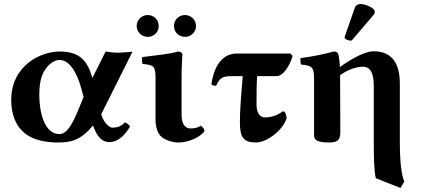

<svg xmlns="http://www.w3.org/2000/svg" viewBox="-20 -701 2110 958"><path d="M277 -444C183 -444 36 -374 36 -202C36 -131 58 -70 109 -32C147 -4 203 10 268 10C333 10 382 0 444 -75C461 -28 484 8 525 8C571 8 605 -29 629 -70C621 -82 612 -88 602 -90C585 -68 557 -64 540 -64C529 -64 498 -84 485 -131L641 -443C612 -440 578 -438 564 -438C552 -438 539 -439 507 -444L441 -312C417 -395 381 -444 277 -444ZM397 -217 377 -168C345 -89 317 -32 276 -32C200 -32 176 -146 176 -226C176 -272 182 -311 197 -340C218 -381 253 -402 277 -402C324 -402 364 -344 388 -251Z M886 -127V-321C886 -371 890 -427 890 -427C890 -438 881 -444 867 -444C839 -433 758 -425 689 -416C687 -410 689 -388 691 -382C746 -377 756 -371 756 -314V-105C756 -70 765 -36 786 -18C809 1 845 10 869 10C924 10 980 -18 1000 -46C1000 -58 994 -64 982 -74C969 -64 949 -60 930 -60C908 -60 886 -77 886 -127ZM662 -571C662 -541 687 -517 717 -517C748 -517 772 -541 772 -571C772 -602 748 -626 717 -626C687 -626 662 -602 662 -571ZM848 -571C848 -541 872 -517 903 -517C933 -517 958 -541 958 -571C958 -602 933 -626 903 -626C872 -626 848 -602 848 -571Z M1191 -321C1182 -212 1177 -150 1177 -92C1177 -16 1194 10 1258 10C1305 10 1386 -42 1410 -110C1410 -127 1403 -145 1392 -146C1353 -117 1315 -115 1302 -115C1279 -115 1260 -136 1260 -178C1260 -210 1260 -285 1263 -321H1358C1399 -321 1429 -384 1440 -422L1429 -434H1162C1069 -434 1042 -334 1035 -281C1039 -275 1048 -273 1058 -273C1079 -317 1093 -321 1142 -321Z M1678 -43C1678 -43 1677 -229 1677 -321V-326C1713 -352 1756 -368 1790 -368C1833 -368 1845 -329 1845 -267V0C1845 83 1846 147 1855 188L1978 237L1997 205C1985 173 1975 124 1975 0V-284C1975 -402 1921 -447 1840 -445C1793 -444 1710 -392 1676 -366C1675 -393 1672 -413 1669 -427C1667 -438 1660 -444 1646 -444C1609 -434 1549 -420 1480 -411C1477 -403 1480 -384 1482 -379C1537 -374 1547 -366 1547 -309C1547 -215 1547 -26 1547 -26C1547 1 1569 10 1625 10C1670 10 1678 -10 1678 -43ZM1779 -681C1768 -681 1755 -675 1751 -664L1701 -521C1700 -518 1700 -513 1700 -512C1700 -505 1722 -498 1730 -498C1734 -498 1738 -502 1741 -506L1845 -628C1849 -633 1850 -638 1850 -643C1850 -663 1799 -681 1779 -681Z"/></svg>

Font: Libertinus Serif
Style: Bold
Weight: 700
Designer: Philipp H. Poll, Khaled Hosny
Foundry: Caleb Maclennan
Version: Version 7.050;RELEASE